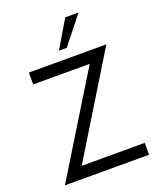

<svg xmlns="http://www.w3.org/2000/svg" viewBox="-177 -1108 1013 1217"><g transform="rotate(-20 330.0 -500.0)"><path d="M502.5 -1000 355 -815H302.5L412.5 -1000ZM188.8 -80H613.8V0H46.2L457.5 -670H76.2V-750H598.8Z"/></g></svg>

Font: Now Alt
Style: Regular
Weight: 400
Designer: Alfredo Marco Pradil
Foundry: Alfredo Marco Pradil
Version: Version 1.002;PS 001.002;hotconv 1.0.88;makeotf.lib2.5.64775